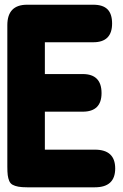

<svg xmlns="http://www.w3.org/2000/svg" viewBox="-20 -797 525 817"><path d="M11.2 -87.9V-689.9Q11.2 -776.9 95.2 -776.9H377Q418 -776.9 437.5 -757.3Q457 -737.8 457 -696.8Q457 -617.2 377 -617.2H170.9V-481.9H332Q412.1 -481.9 412.1 -400.9Q412.1 -321.8 332 -321.8H170.9V-160.2H383.8Q470.2 -160.2 470.2 -80.1Q470.2 0 383.8 0H95.2Q72.3 0 57.9 -2.7Q43.5 -5.4 33.7 -10.7Q23.9 -16.1 19.3 -27.1Q14.6 -38.1 12.9 -51.8Q11.2 -65.4 11.2 -87.9Z"/></svg>

Font: BPreplay
Style: Bold
Weight: 700
Designer: Magenta/George Triantafyllakos
Foundry: Magenta/George Triantafyllakos
Version: Version 1.00